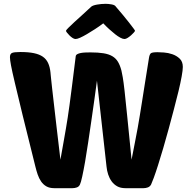

<svg xmlns="http://www.w3.org/2000/svg" viewBox="-20 -984 986 1004"><path d="M668 -149Q678 -202 686 -241.5Q694 -281 700 -315Q706 -349 711.5 -382.5Q717 -416 723.5 -457.5Q730 -499 738.5 -552.5Q747 -606 759 -681Q762 -700 769 -705.5Q776 -711 804 -711Q815 -711 837 -709.5Q859 -708 881 -700.5Q903 -693 919.5 -677.5Q936 -662 936 -634Q936 -618 930 -584.5Q924 -551 913.5 -507.5Q903 -464 889.5 -413Q876 -362 862 -310Q848 -258 833.5 -209Q819 -160 806.5 -120.5Q794 -81 784 -54Q774 -27 770 -19Q764 -8 753 -4Q742 0 731 0H636Q610 0 592.5 -10Q575 -20 563.5 -36Q552 -52 545.5 -72Q539 -92 537 -113L487 -562Q481 -518 473.5 -463Q466 -408 457.5 -351Q449 -294 441 -239Q433 -184 425 -138.5Q417 -93 410 -61Q403 -29 398 -19Q393 -8 382 -4Q371 0 359 0H264Q239 0 222.5 -9.5Q206 -19 195 -35Q184 -51 177 -71.5Q170 -92 165 -113Q124 -276 98.5 -381Q73 -486 58 -549.5Q43 -613 37.5 -642.5Q32 -672 32 -685Q32 -702 42.5 -707Q53 -712 87 -712Q129 -712 157.5 -706Q186 -700 204 -687.5Q222 -675 231.5 -654.5Q241 -634 244 -605Q244 -601 245 -593.5Q246 -586 247.5 -569Q249 -552 252.5 -522.5Q256 -493 261.5 -444Q267 -395 275.5 -322.5Q284 -250 296 -149Q307 -210 313.5 -247.5Q320 -285 325 -313.5Q330 -342 334 -368.5Q338 -395 343.5 -434.5Q349 -474 356.5 -534Q364 -594 376 -690Q377 -697 384.5 -701Q392 -705 403 -707Q414 -709 427.5 -709.5Q441 -710 453 -710Q493 -710 521 -705.5Q549 -701 567.5 -690Q586 -679 597 -660.5Q608 -642 615 -615Q618 -602 622 -579.5Q626 -557 631.5 -508Q637 -459 645.5 -373.5Q654 -288 668 -149ZM631 -780Q622 -780 609 -787Q596 -794 581.5 -805.5Q567 -817 551 -831.5Q535 -846 520 -862Q499 -846 476.5 -831.5Q454 -817 434.5 -805.5Q415 -794 399.5 -787Q384 -780 375 -780Q368 -780 359.5 -785.5Q351 -791 343.5 -798.5Q336 -806 330.5 -813Q325 -820 325 -823Q325 -826 337.5 -838.5Q350 -851 369.5 -869Q389 -887 412.5 -908Q436 -929 457 -949Q465 -956 487.5 -960Q510 -964 533 -964Q546 -964 563.5 -961Q581 -958 586 -949Q604 -928 622 -906.5Q640 -885 654 -867Q668 -849 677 -837Q686 -825 686 -823Q686 -821 680 -814Q674 -807 665.5 -799.5Q657 -792 647.5 -786Q638 -780 631 -780Z"/></svg>

Font: PoetsenOne
Style: Regular
Weight: 400
Designer: Rodrigo Fuenzalida, Pablo Impallari
Foundry: Pablo Impallari, Rodrigo Fuenzalida
Version: Version 1.000; ttfautohint (v0.8) -G 200 -r 50